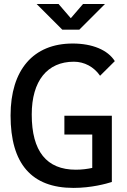

<svg xmlns="http://www.w3.org/2000/svg" viewBox="-20 -918 626 948"><path d="M342.8 9.8C430.7 9.8 504.9 -10.7 532.2 -19.5V-346.7H297.9V-253.9H435.5V-88.9C412.1 -84 385.3 -80.1 354.5 -80.1C210 -80.1 136.7 -170.9 136.7 -352.5C136.7 -518.6 213.4 -613.3 344.7 -613.3C396.5 -613.3 443.8 -587.9 474.1 -543.9L546.9 -616.2C512.2 -671.4 436 -703.1 338.9 -703.1C144.5 -703.1 32.2 -573.2 32.2 -347.7C32.2 -109.4 135.7 9.8 342.8 9.8ZM287.6 -771.5H371.6L498.5 -898.4H390.1L329.6 -828.1L269 -898.4H160.6Z"/></svg>

Font: Cascadia Code PL
Style: Regular
Weight: 400
Monospace: yes
Designer: Aaron Bell
Foundry: Saja Typeworks
Version: Version 2404.023